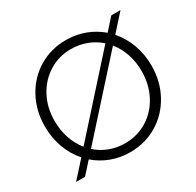

<svg xmlns="http://www.w3.org/2000/svg" viewBox="-158 -906 1114 1091"><g transform="rotate(-30 399.5 -360.5)"><path d="M173.3 -75.2 105.5 0H46.9L142.6 -106.4Q98.6 -155.8 74.7 -220.9Q50.8 -286.1 50.8 -360.4Q50.8 -463.9 96.2 -547.9Q141.6 -631.8 221.2 -679.7Q300.8 -727.5 398.4 -727.5Q463.9 -727.5 521.7 -706.1Q579.6 -684.6 626 -644.5L693.4 -719.7H753.9L657.7 -612.8Q701.2 -563.5 725.1 -498.3Q749 -433.1 749 -359.4Q749 -255.9 703.1 -171.9Q657.2 -87.9 577.4 -40Q497.6 7.8 399.4 7.8Q335 7.8 277.1 -13.7Q219.2 -35.2 173.3 -75.2ZM684.6 -360.4Q684.6 -420.4 666.7 -473.1Q648.9 -525.9 615.7 -566.4L213.9 -120.1Q251 -86.9 298.3 -68.8Q345.7 -50.8 399.4 -50.8Q480 -50.8 545.2 -91.1Q610.4 -131.3 647.5 -202.1Q684.6 -272.9 684.6 -360.4ZM183.6 -152.3 585 -599.1Q547.4 -632.8 499.3 -650.9Q451.2 -668.9 397.5 -668.9Q319.3 -668.9 254.4 -628.9Q189.5 -588.9 151.9 -518.6Q114.3 -448.2 114.3 -360.4Q114.3 -299.8 132.3 -246.6Q150.4 -193.4 183.6 -152.3Z"/></g></svg>

Font: Reddit Sans Fudge Light
Style: Regular
Weight: 300
Designer: Stephen Hutchings
Foundry: Reddit
Version: Version 1.013